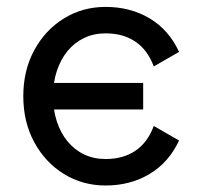

<svg xmlns="http://www.w3.org/2000/svg" viewBox="-20 -538 598 567"><path d="M85 -293V-214.8H402.8V-293ZM136.7 -253.9Q136.7 -294.4 147.7 -328.1Q158.7 -361.8 179.2 -387Q199.7 -412.1 228.3 -425.8Q256.8 -439.5 292 -439.5Q343.8 -439.5 379.9 -415Q416 -390.6 434.1 -341.8L508.8 -384.8Q478.5 -450.2 421.6 -483.9Q364.7 -517.6 292 -517.6Q223.6 -517.6 168.5 -483.4Q113.3 -449.2 81.1 -389.6Q48.8 -330.1 48.8 -253.9Q48.8 -177.7 81.1 -118.2Q113.3 -58.6 168.5 -24.4Q223.6 9.8 292 9.8Q364.7 9.8 421.6 -24.2Q478.5 -58.1 508.8 -123L434.1 -166Q416 -117.2 379.9 -92.8Q343.8 -68.4 292 -68.4Q256.8 -68.4 228.3 -82Q199.7 -95.7 179.2 -120.8Q158.7 -146 147.7 -179.9Q136.7 -213.9 136.7 -253.9Z"/></svg>

Font: Giphurs
Style: Regular
Weight: 400
Version: Version 2.010